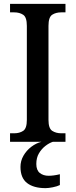

<svg xmlns="http://www.w3.org/2000/svg" viewBox="-20 -734 391 994"><path d="M32 0V-44H54Q81 -44 100 -56.5Q119 -69 119 -113V-600Q119 -645 100 -657.5Q81 -670 54 -670H32V-714H319V-670H297Q269 -670 250 -657.5Q231 -645 231 -600V-113Q231 -69 250.5 -56.5Q270 -44 297 -44H319V0ZM216 240Q154 240 120 213.5Q86 187 86 130Q86 99 101.5 72Q117 45 142 26Q167 7 195 0H254Q235 6 215 21.5Q195 37 181.5 60Q168 83 168 115Q168 147 186 161.5Q204 176 232 176Q244 176 259 174Q274 172 290 168V224Q276 231 253.5 235.5Q231 240 216 240Z"/></svg>

Font: Noto Serif Thai SemiCondensed Medium
Style: Regular
Weight: 500
Width: 4
Designer: Monotype Design Team
Foundry: Monotype Imaging Inc.
Version: Version 2.002; ttfautohint (v1.8.4.7-5d5b)